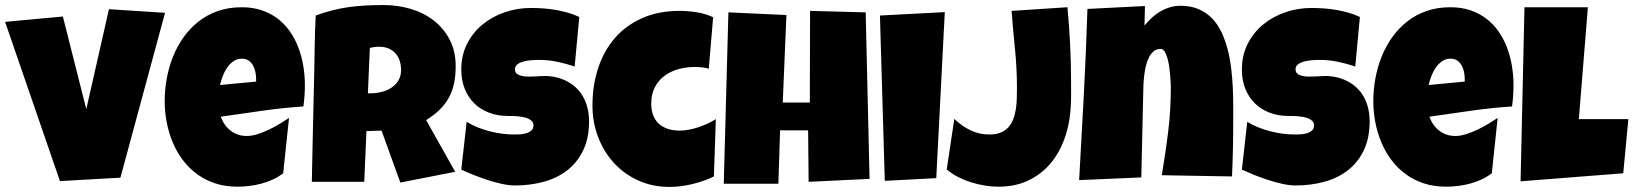

<svg xmlns="http://www.w3.org/2000/svg" viewBox="-37 -736 6541 769"><path d="M624 -684.6 445.3 -24.4 203.1 -10.7 -16.6 -648.4 214.8 -669.9 308.6 -298.8 399.4 -699.2Z M1184.1 -394.5Q1184.1 -352.1 1178.2 -309.6Q1094.7 -304.2 1012.2 -292.2Q929.7 -280.3 847.2 -268.6Q859.9 -233.4 887 -212.4Q914.1 -191.4 951.7 -191.4Q971.2 -191.4 994.4 -198.7Q1017.6 -206.1 1040.5 -217Q1063.5 -228 1084.5 -240.7Q1105.5 -253.4 1120.6 -263.7L1097.2 -42Q1078.1 -27.3 1055.9 -17.1Q1033.7 -6.8 1009.8 -0.5Q985.8 5.9 961.4 8.8Q937 11.7 913.6 11.7Q865.2 11.7 825.2 -1.5Q785.2 -14.6 752.7 -38.3Q720.2 -62 695.8 -94.2Q671.4 -126.5 655.3 -164.6Q639.2 -202.6 630.9 -245.1Q622.6 -287.6 622.6 -331.1Q622.6 -376.5 630.9 -421.9Q639.2 -467.3 656 -509.3Q672.9 -551.3 698.5 -587.2Q724.1 -623 758.3 -649.9Q792.5 -676.8 835.7 -691.9Q878.9 -707 931.2 -707Q974.6 -707 1010.5 -695.1Q1046.4 -683.1 1074.5 -661.9Q1102.5 -640.6 1123.3 -611.3Q1144 -582 1157.5 -547.1Q1170.9 -512.2 1177.5 -473.4Q1184.1 -434.6 1184.1 -394.5ZM988.8 -419.9Q988.8 -433.6 985.8 -448Q982.9 -462.4 976.3 -474.1Q969.7 -485.8 959 -493.4Q948.2 -501 932.1 -501Q912.6 -501 897.7 -490.5Q882.8 -480 872.1 -464.1Q861.3 -448.2 854.5 -429.7Q847.7 -411.1 844.2 -395.5L988.8 -409.2Z M1788.1 -470.7Q1788.1 -432.6 1781.5 -401.6Q1774.9 -370.6 1760.7 -344.7Q1746.6 -318.8 1724.1 -296.9Q1701.7 -274.9 1669.9 -254.9L1786.1 -47.9L1566.4 -4.9L1491.2 -212.9L1430.7 -210.9L1421.9 -7.8H1211.9Q1214.4 -119.1 1216.6 -229.5Q1218.8 -339.8 1221.7 -451.2Q1222.7 -507.3 1223.6 -562.5Q1224.6 -617.7 1227.5 -673.8Q1261.7 -686.5 1294.9 -694.8Q1328.1 -703.1 1361.6 -707.8Q1395 -712.4 1429.4 -714.1Q1463.9 -715.8 1500 -715.8Q1555.7 -715.8 1607.7 -700.4Q1659.7 -685.1 1699.7 -654.3Q1739.7 -623.5 1763.9 -577.6Q1788.1 -531.7 1788.1 -470.7ZM1569.3 -455.1Q1569.3 -475.6 1563.7 -492.7Q1558.1 -509.8 1547.1 -522.2Q1536.1 -534.7 1519.8 -541.7Q1503.4 -548.8 1481.4 -548.8Q1471.7 -548.8 1462.4 -547.6Q1453.1 -546.4 1444.3 -543.9L1436.5 -362.3H1448.2Q1469.2 -362.3 1491 -367.7Q1512.7 -373 1530 -384.3Q1547.4 -395.5 1558.3 -413.1Q1569.3 -430.7 1569.3 -455.1Z M2322.3 -250Q2322.3 -183.1 2299.1 -134.5Q2275.9 -85.9 2235.6 -54.4Q2195.3 -22.9 2141.4 -8.1Q2087.4 6.8 2025.4 6.8Q2001.5 6.8 1972.9 0.5Q1944.3 -5.9 1915 -15.4Q1885.7 -24.9 1858.6 -35.9Q1831.5 -46.9 1810.5 -56.6L1832 -248Q1873.5 -223.1 1924.1 -210.2Q1974.6 -197.3 2023.4 -197.3Q2032.7 -197.3 2045.9 -198Q2059.1 -198.7 2071 -202.4Q2083 -206.1 2091.3 -213.4Q2099.6 -220.7 2099.6 -234.4Q2099.6 -243.7 2093.8 -250.2Q2087.9 -256.8 2078.6 -261Q2069.3 -265.1 2057.6 -267.3Q2045.9 -269.5 2034.7 -270.5Q2023.4 -271.5 2013.7 -271.5Q2003.9 -271.5 1998 -271.5Q1956.1 -271.5 1921.6 -284.7Q1887.2 -297.9 1862.5 -322Q1837.9 -346.2 1824.2 -380.6Q1810.5 -415 1810.5 -457Q1810.5 -514.6 1833.7 -560.3Q1856.9 -606 1895.8 -637.9Q1934.6 -669.9 1984.9 -687Q2035.2 -704.1 2088.9 -704.1Q2112.8 -704.1 2138.2 -702.4Q2163.6 -700.7 2188.7 -696.3Q2213.9 -691.9 2237.8 -685.1Q2261.7 -678.2 2283.2 -668L2264.6 -469.7Q2231.4 -481 2195.1 -488.5Q2158.7 -496.1 2124 -496.1Q2117.7 -496.1 2107.7 -495.8Q2097.7 -495.6 2086.7 -494.4Q2075.7 -493.2 2064.5 -490.7Q2053.2 -488.3 2044.4 -484.1Q2035.6 -480 2030.3 -473.1Q2024.9 -466.3 2025.4 -457Q2025.9 -446.3 2033.4 -440.4Q2041 -434.6 2053 -431.9Q2064.9 -429.2 2079.3 -429.2Q2093.8 -429.2 2107.9 -429.9Q2122.1 -430.7 2134.3 -431.4Q2146.5 -432.1 2154.3 -431.6Q2193.4 -429.2 2224.6 -415Q2255.9 -400.9 2277.6 -377.4Q2299.3 -354 2310.8 -321.5Q2322.3 -289.1 2322.3 -250Z M2819.3 -667 2801.8 -460.9Q2787.6 -464.8 2773.9 -466.3Q2760.3 -467.8 2746.1 -467.8Q2711.4 -467.8 2679.9 -459Q2648.4 -450.2 2624.3 -432.1Q2600.1 -414.1 2585.7 -386.5Q2571.3 -358.9 2571.3 -321.3Q2571.3 -293.9 2579.3 -273.7Q2587.4 -253.4 2602.3 -240Q2617.2 -226.6 2638.4 -219.7Q2659.7 -212.9 2685.5 -212.9Q2703.6 -212.9 2722.7 -216.6Q2741.7 -220.2 2760.7 -226.6Q2779.8 -232.9 2797.4 -241.2Q2814.9 -249.5 2830.1 -258.8L2822.3 -29.3Q2803.2 -19.5 2781.2 -12Q2759.3 -4.4 2736.1 1.2Q2712.9 6.8 2689.7 9.8Q2666.5 12.7 2645.5 12.7Q2576.2 12.7 2519.3 -13.2Q2462.4 -39.1 2421.6 -83.7Q2380.9 -128.4 2358.4 -187.5Q2335.9 -246.6 2335.9 -313.5Q2335.9 -393.6 2358.6 -462.9Q2381.3 -532.2 2425.5 -583.3Q2469.7 -634.3 2534.9 -663.3Q2600.1 -692.4 2684.6 -692.4Q2718.3 -692.4 2752.9 -687Q2787.6 -681.6 2819.3 -667Z M3445.8 -19.5 3201.7 -7.8 3199.7 -213.9H3087.4L3080.6 0H2861.8L2880.4 -686.5L3112.8 -675.8L3098.1 -325.2H3206.5L3207.5 -692.4L3430.2 -686.5Z M3747.1 -687.5 3712.9 -22.5 3506.8 -11.7 3487.3 -673.8Z M4252.9 -402.3Q4252.9 -373.5 4252.9 -345.2Q4252.9 -316.9 4250 -288.1Q4244.6 -227.1 4223.6 -172.6Q4202.6 -118.2 4166.7 -77.1Q4130.9 -36.1 4079.6 -12.2Q4028.3 11.7 3961.9 11.7Q3936 11.7 3908 7.3Q3879.9 2.9 3852.3 -5.9Q3824.7 -14.6 3799.6 -27.6Q3774.4 -40.5 3754.9 -57.6L3785.2 -259.8Q3814 -231.9 3849.1 -214.6Q3884.3 -197.3 3925.8 -197.3Q3952.6 -197.3 3971.2 -205.1Q3989.7 -212.9 4002 -226.6Q4014.2 -240.2 4021.2 -258.5Q4028.3 -276.9 4031.5 -297.6Q4034.7 -318.4 4035.4 -340.3Q4036.1 -362.3 4036.1 -383.8Q4036.1 -461.4 4028.3 -538.3Q4020.5 -615.2 4014.6 -692.4L4238.3 -707Q4252.9 -554.7 4252.9 -402.3Z M4902.3 -247.1Q4902.3 -191.9 4901.1 -137.9Q4899.9 -84 4897.5 -29.3L4616.2 -34.2Q4630.9 -120.6 4641.6 -206.8Q4652.3 -293 4652.3 -380.9Q4652.3 -387.2 4651.9 -401.4Q4651.4 -415.5 4649.9 -433.3Q4648.4 -451.2 4645.8 -470Q4643.1 -488.8 4638.4 -504.4Q4633.8 -520 4627.2 -530Q4620.6 -540 4611.3 -540Q4594.7 -540 4583.3 -530.3Q4571.8 -520.5 4564.2 -505.1Q4556.6 -489.7 4552.2 -470.7Q4547.9 -451.7 4545.7 -432.6Q4543.5 -413.6 4542.7 -396.7Q4542 -379.9 4542 -369.1Q4539.6 -282.7 4538.1 -197.5Q4536.6 -112.3 4534.2 -25.4L4285.2 -14.6Q4294.9 -187 4304 -357.4Q4313 -527.8 4318.4 -700.2L4548.8 -711.9L4546.9 -633.8Q4560.5 -650.4 4576.4 -665Q4592.3 -679.7 4610.4 -690.2Q4628.4 -700.7 4648.7 -706.8Q4668.9 -712.9 4691.4 -712.9Q4732.9 -712.9 4764.2 -699.2Q4795.4 -685.5 4817.9 -662.1Q4840.3 -638.7 4855.5 -606.7Q4870.6 -574.7 4879.9 -538.6Q4889.2 -502.4 4894 -463.1Q4898.9 -423.8 4900.6 -385.7Q4902.3 -347.7 4902.3 -312Q4902.3 -276.4 4902.3 -247.1Z M5448.7 -250Q5448.7 -183.1 5425.5 -134.5Q5402.3 -85.9 5362.1 -54.4Q5321.8 -22.9 5267.8 -8.1Q5213.9 6.8 5151.9 6.8Q5127.9 6.8 5099.4 0.5Q5070.8 -5.9 5041.5 -15.4Q5012.2 -24.9 4985.1 -35.9Q4958 -46.9 4937 -56.6L4958.5 -248Q5000 -223.1 5050.5 -210.2Q5101.1 -197.3 5149.9 -197.3Q5159.2 -197.3 5172.4 -198Q5185.5 -198.7 5197.5 -202.4Q5209.5 -206.1 5217.8 -213.4Q5226.1 -220.7 5226.1 -234.4Q5226.1 -243.7 5220.2 -250.2Q5214.4 -256.8 5205.1 -261Q5195.8 -265.1 5184.1 -267.3Q5172.4 -269.5 5161.1 -270.5Q5149.9 -271.5 5140.1 -271.5Q5130.4 -271.5 5124.5 -271.5Q5082.5 -271.5 5048.1 -284.7Q5013.7 -297.9 4989 -322Q4964.4 -346.2 4950.7 -380.6Q4937 -415 4937 -457Q4937 -514.6 4960.2 -560.3Q4983.4 -606 5022.2 -637.9Q5061 -669.9 5111.3 -687Q5161.6 -704.1 5215.3 -704.1Q5239.3 -704.1 5264.6 -702.4Q5290 -700.7 5315.2 -696.3Q5340.3 -691.9 5364.3 -685.1Q5388.2 -678.2 5409.7 -668L5391.1 -469.7Q5357.9 -481 5321.5 -488.5Q5285.2 -496.1 5250.5 -496.1Q5244.1 -496.1 5234.1 -495.8Q5224.1 -495.6 5213.1 -494.4Q5202.1 -493.2 5190.9 -490.7Q5179.7 -488.3 5170.9 -484.1Q5162.1 -480 5156.7 -473.1Q5151.4 -466.3 5151.9 -457Q5152.3 -446.3 5159.9 -440.4Q5167.5 -434.6 5179.4 -431.9Q5191.4 -429.2 5205.8 -429.2Q5220.2 -429.2 5234.4 -429.9Q5248.5 -430.7 5260.7 -431.4Q5272.9 -432.1 5280.8 -431.6Q5319.8 -429.2 5351.1 -415Q5382.3 -400.9 5404.1 -377.4Q5425.8 -354 5437.3 -321.5Q5448.7 -289.1 5448.7 -250Z M6024.9 -394.5Q6024.9 -352.1 6019 -309.6Q5935.5 -304.2 5853 -292.2Q5770.5 -280.3 5688 -268.6Q5700.7 -233.4 5727.8 -212.4Q5754.9 -191.4 5792.5 -191.4Q5812 -191.4 5835.2 -198.7Q5858.4 -206.1 5881.3 -217Q5904.3 -228 5925.3 -240.7Q5946.3 -253.4 5961.4 -263.7L5938 -42Q5918.9 -27.3 5896.7 -17.1Q5874.5 -6.8 5850.6 -0.5Q5826.7 5.9 5802.2 8.8Q5777.8 11.7 5754.4 11.7Q5706.1 11.7 5666 -1.5Q5626 -14.6 5593.5 -38.3Q5561 -62 5536.6 -94.2Q5512.2 -126.5 5496.1 -164.6Q5480 -202.6 5471.7 -245.1Q5463.4 -287.6 5463.4 -331.1Q5463.4 -376.5 5471.7 -421.9Q5480 -467.3 5496.8 -509.3Q5513.7 -551.3 5539.3 -587.2Q5564.9 -623 5599.1 -649.9Q5633.3 -676.8 5676.5 -691.9Q5719.7 -707 5772 -707Q5815.4 -707 5851.3 -695.1Q5887.2 -683.1 5915.3 -661.9Q5943.4 -640.6 5964.1 -611.3Q5984.9 -582 5998.3 -547.1Q6011.7 -512.2 6018.3 -473.4Q6024.9 -434.6 6024.9 -394.5ZM5829.6 -419.9Q5829.6 -433.6 5826.7 -448Q5823.7 -462.4 5817.1 -474.1Q5810.5 -485.8 5799.8 -493.4Q5789.1 -501 5772.9 -501Q5753.4 -501 5738.5 -490.5Q5723.6 -480 5712.9 -464.1Q5702.1 -448.2 5695.3 -429.7Q5688.5 -411.1 5685.1 -395.5L5829.6 -409.2Z M6484.9 -258.8 6464.4 -42 6053.2 -9.8 6068.8 -707H6322.8L6286.6 -258.8Z"/></svg>

Font: Luckiest Guy RUS-BEL-UKR
Style: Regular
Weight: 400
Designer: Astigmatic (AOETI)
Foundry: Astigmatic (AOETI)
Version: Version 1.00 March 11, 2019, initial release